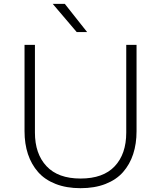

<svg xmlns="http://www.w3.org/2000/svg" viewBox="-20 -964 840 1001"><path d="M434.1 -796.9H379.9L254.9 -943.8H317.9ZM399.9 17.1Q326.7 17.1 270.3 -4.9Q213.9 -26.9 178.7 -66.9Q143.6 -106.9 125.7 -160.6Q107.9 -214.4 107.9 -279.8V-730H162.1V-272.9Q162.1 -162.1 222.4 -97.7Q282.7 -33.2 399.9 -33.2Q518.1 -33.2 578.1 -97.2Q638.2 -161.1 638.2 -272.9V-730H691.9V-279.8Q691.9 -214.4 674.3 -160.6Q656.7 -106.9 621.6 -66.9Q586.4 -26.9 530 -4.9Q473.6 17.1 399.9 17.1Z"/></svg>

Font: Sora ExtraLight
Style: Regular
Weight: 200
Designer: Jonathan Barnbrook, Julián Moncada
Foundry: Barnbrook Fonts
Version: Version 2.000